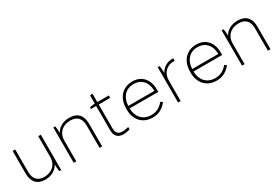

<svg xmlns="http://www.w3.org/2000/svg" viewBox="55 -1544 3550 2448"><g transform="rotate(-30 1830.0 -319.5)"><path d="M263 6H266C353 6 424 -36 460 -101C461 -62 465 -23 468 0H497V-520H459V-209C459 -104 381 -31 271 -31H269C170 -31 120 -88 120 -192V-520H82V-188C82 -63 145 6 263 6Z M681 0H719V-308C719 -416 796 -489 910 -489H911C1011 -489 1062 -432 1062 -331V0H1100V-335C1100 -458 1036 -526 918 -526H915C826 -526 754 -486 718 -419C718 -464 714 -497 709 -520H681Z M1414 3C1445 3 1487 -4 1511 -13V-48C1486 -40 1445 -34 1419 -34C1360 -34 1329 -66 1329 -134V-484H1498V-520H1329V-645L1291 -639V-520C1265 -519 1232 -513 1214 -508V-484H1291V-128C1291 -42 1333 3 1414 3Z M1843 5H1849C1933 5 2002 -33 2055 -102L2025 -122C1982 -67 1924 -32 1851 -32H1844C1725 -32 1648 -116 1645 -240V-244H2067V-283C2067 -428 1980 -525 1848 -525H1843C1700 -525 1606 -421 1606 -264V-245C1606 -96 1701 5 1843 5ZM1646 -280C1652 -407 1726 -488 1840 -488H1847C1956 -488 2028 -408 2030 -288V-280Z M2218 0H2256V-303C2256 -414 2333 -482 2423 -482C2428 -482 2441 -482 2446 -482V-520H2431C2356 -520 2288 -479 2255 -415C2254 -455 2250 -496 2246 -520H2218Z M2784 5H2790C2874 5 2943 -33 2996 -102L2966 -122C2923 -67 2865 -32 2792 -32H2785C2666 -32 2589 -116 2586 -240V-244H3008V-283C3008 -428 2921 -525 2789 -525H2784C2641 -525 2547 -421 2547 -264V-245C2547 -96 2642 5 2784 5ZM2587 -280C2593 -407 2667 -488 2781 -488H2788C2897 -488 2969 -408 2971 -288V-280Z M3159 0H3197V-308C3197 -416 3274 -489 3388 -489H3389C3489 -489 3540 -432 3540 -331V0H3578V-335C3578 -458 3514 -526 3396 -526H3393C3304 -526 3232 -486 3196 -419C3196 -464 3192 -497 3187 -520H3159Z"/></g></svg>

Font: Fixel Text ExtraLight
Style: Regular
Weight: 200
Width: 4
Designer: AlfaBravo + MacPaw
Foundry: Kyrylo Tkachov, Marchela Mozhyna, Serhii Makarenko, Maria Weinstein, Zakhar Kryvoshyya
Version: Version 1.211